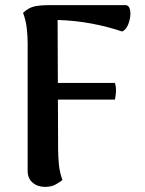

<svg xmlns="http://www.w3.org/2000/svg" viewBox="-20 -716 568 750"><path d="M156 14Q127 14 107.5 -2.5Q88 -19 88 -48V-546Q88 -575 84.5 -606Q81 -637 70 -666Q92 -686 114.5 -691Q137 -696 176 -696H470Q482 -696 486.5 -682.5Q491 -669 488.5 -650Q486 -631 478 -614.5Q470 -598 457 -593Q401 -612 337 -624Q273 -636 205 -638L207 -135Q207 -106 210 -74Q213 -42 224 -13Q216 -6 198.5 4Q181 14 156 14ZM184 -327V-392H429Q434 -375 433 -358Q432 -341 429 -327Z"/></svg>

Font: Arima SemiBold
Style: Regular
Weight: 600
Designer: Joana Correia and Natanael Gama
Foundry: NDISCOVER
Version: Version 1.101;gftools[0.9.23]